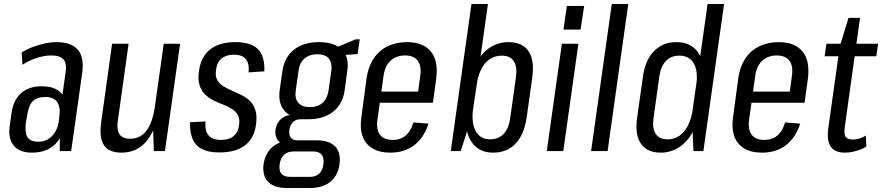

<svg xmlns="http://www.w3.org/2000/svg" viewBox="-20 -760 4438 966"><path d="M280 -180 310 -396Q317 -441 299.5 -461Q282 -481 238 -481Q204 -481 165 -468.5Q126 -456 93 -434L89 -496Q114 -512 143.5 -523Q173 -534 204 -541Q235 -548 262 -548Q339 -548 371.5 -510Q404 -472 394 -396L338 0H281ZM141 8Q78 8 49 -27.5Q20 -63 29 -127L38 -192Q47 -256 86 -291Q125 -326 189 -326Q256 -326 287.5 -292Q319 -258 310 -193L301 -128Q292 -63 250 -27.5Q208 8 141 8ZM175 -47Q213 -47 240.5 -74.5Q268 -102 275 -145L279 -176Q285 -223 267 -247.5Q249 -272 208 -272Q165 -272 144 -250Q123 -228 116 -175L110 -143Q104 -91 118.5 -69Q133 -47 175 -47Z M573 -154Q566 -107 581 -84.5Q596 -62 635 -62Q687 -62 718 -104Q749 -146 760 -229L795 -295L787 -238Q770 -117 721 -54.5Q672 8 591 8Q528 8 503 -29.5Q478 -67 489 -145L544 -540H627ZM810 0H754L749 -152L804 -540H886Z M1084 7Q1004 7 969 -30Q934 -67 936 -145L1014 -149Q1010 -101 1029.5 -78.5Q1049 -56 1092 -56Q1132 -56 1155.5 -75.5Q1179 -95 1183 -132Q1187 -162 1177 -180.5Q1167 -199 1147.5 -211.5Q1128 -224 1103.5 -233.5Q1079 -243 1055 -254.5Q1031 -266 1012 -284.5Q993 -303 984 -331.5Q975 -360 981 -404Q992 -476 1038 -512Q1084 -548 1165 -548Q1243 -548 1278 -512.5Q1313 -477 1310 -401L1231 -396Q1235 -441 1216.5 -463Q1198 -485 1157 -485Q1118 -485 1094.5 -465.5Q1071 -446 1067 -408Q1062 -378 1072.5 -358.5Q1083 -339 1102.5 -327Q1122 -315 1146 -304.5Q1170 -294 1194.5 -282Q1219 -270 1237.5 -252Q1256 -234 1265 -205.5Q1274 -177 1268 -133Q1259 -64 1212.5 -28.5Q1166 7 1084 7Z M1531 -160Q1453 -160 1415.5 -198Q1378 -236 1387 -305L1401 -403Q1411 -472 1459 -510Q1507 -548 1585 -548Q1663 -548 1700.5 -510Q1738 -472 1727 -403L1714 -305Q1704 -236 1656 -198Q1608 -160 1531 -160ZM1425 186Q1359 186 1329 155Q1299 124 1306 67Q1315 8 1354 -23Q1393 -54 1459 -54H1571Q1637 -54 1666.5 -23Q1696 8 1688 67Q1680 124 1641.5 155Q1603 186 1538 186ZM1537 130Q1599 130 1607 67Q1612 36 1599 19Q1586 2 1555 2H1459Q1396 2 1387 67Q1378 130 1441 130ZM1436 -30Q1397 -30 1379.5 -52Q1362 -74 1366 -107Q1371 -142 1395 -162.5Q1419 -183 1459 -183H1534L1531 -160H1492Q1468 -160 1453.5 -145.5Q1439 -131 1436 -107Q1433 -83 1442.5 -68.5Q1452 -54 1476 -54H1516L1513 -30ZM1539 -221Q1579 -221 1603 -242.5Q1627 -264 1633 -305L1647 -403Q1652 -444 1634.5 -465.5Q1617 -487 1577 -487Q1537 -487 1512 -465.5Q1487 -444 1482 -403L1468 -305Q1462 -264 1481 -242.5Q1500 -221 1539 -221ZM1652 -513 1769 -562H1790L1779 -488L1648 -479Z M1944 8Q1890 8 1854.5 -13Q1819 -34 1804.5 -74Q1790 -114 1798 -169L1825 -371Q1834 -427 1860.5 -466.5Q1887 -506 1930 -527Q1973 -548 2028 -548Q2110 -548 2148.5 -500Q2187 -452 2174 -359L2158 -243H1876L1884 -299H2098L2079 -265L2094 -376Q2102 -427 2082 -454Q2062 -481 2019 -481Q1974 -481 1945.5 -455Q1917 -429 1910 -380L1879 -158Q1872 -108 1892 -82Q1912 -56 1955 -56Q1995 -56 2021 -78Q2047 -100 2060 -144L2136 -138Q2113 -67 2064 -29.5Q2015 8 1944 8Z M2461 8Q2410 8 2377 -19Q2344 -46 2330.5 -96Q2317 -146 2326 -215L2342 -328Q2353 -398 2379.5 -447Q2406 -496 2447 -522Q2488 -548 2539 -548Q2609 -548 2639.5 -502Q2670 -456 2658 -369L2630 -171Q2618 -84 2574.5 -38Q2531 8 2461 8ZM2352 -740H2435L2356 -180L2298 0H2248ZM2446 -59Q2488 -59 2514 -86.5Q2540 -114 2547 -166L2576 -373Q2583 -426 2564.5 -453Q2546 -480 2504 -480Q2471 -480 2444.5 -462.5Q2418 -445 2401 -411.5Q2384 -378 2378 -330L2360 -211Q2351 -140 2374 -99.5Q2397 -59 2446 -59Z M2890 -540 2814 0H2731L2807 -540ZM2919 -730 2901 -611H2815L2832 -730Z M3141 -740 3037 0H2954L3058 -740Z M3304 8Q3235 8 3204 -38Q3173 -84 3186 -171L3214 -369Q3225 -456 3269.5 -502Q3314 -548 3383 -548Q3435 -548 3468 -522Q3501 -496 3514.5 -447Q3528 -398 3517 -328L3501 -215Q3492 -146 3465 -96Q3438 -46 3396.5 -19Q3355 8 3304 8ZM3340 -59Q3373 -59 3399 -77.5Q3425 -96 3442 -130Q3459 -164 3466 -211L3483 -330Q3493 -402 3470.5 -441Q3448 -480 3398 -480Q3356 -480 3330 -453Q3304 -426 3297 -373L3268 -166Q3261 -114 3279 -86.5Q3297 -59 3340 -59ZM3461 -180 3540 -740H3623L3519 0H3469Z M3814 8Q3760 8 3724.5 -13Q3689 -34 3674.5 -74Q3660 -114 3668 -169L3695 -371Q3704 -427 3730.5 -466.5Q3757 -506 3800 -527Q3843 -548 3898 -548Q3980 -548 4018.5 -500Q4057 -452 4044 -359L4028 -243H3746L3754 -299H3968L3949 -265L3964 -376Q3972 -427 3952 -454Q3932 -481 3889 -481Q3844 -481 3815.5 -455Q3787 -429 3780 -380L3749 -158Q3742 -108 3762 -82Q3782 -56 3825 -56Q3865 -56 3891 -78Q3917 -100 3930 -144L4006 -138Q3983 -67 3934 -29.5Q3885 8 3814 8Z M4231 8Q4180 8 4159 -23Q4138 -54 4148 -120L4205 -526L4249 -670H4307L4231 -126Q4225 -88 4234 -73Q4243 -58 4270 -58Q4287 -58 4304 -63Q4321 -68 4336 -78L4339 -23Q4324 -13 4305.5 -6.5Q4287 0 4268.5 4Q4250 8 4231 8ZM4138 -540H4398L4389 -477H4129Z"/></svg>

Font: Pathway Extreme Condensed
Style: Italic
Weight: 400
Width: 3
Italic angle: -8°
Version: Version 1.001;gftools[0.9.26]